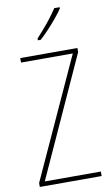

<svg xmlns="http://www.w3.org/2000/svg" viewBox="-103 -1002 605 1052"><g transform="rotate(-10 200.0 -475.5)"><path d="M374 0H30V-22L335 -689H47V-714H365V-691L62 -25H374ZM308 -944Q292 -920 269 -892.5Q246 -865 221.5 -839Q197 -813 175 -793H159V-803Q193 -840 223.5 -877Q254 -914 278 -951H308Z"/></g></svg>

Font: Noto Sans Georgian Condensed Thin
Style: Regular
Weight: 100
Width: 3
Designer: Monotype Design Team, Akaki Razmadze
Foundry: Google LLC
Version: Version 2.005; ttfautohint (v1.8.4.7-5d5b)